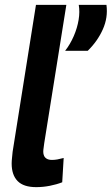

<svg xmlns="http://www.w3.org/2000/svg" viewBox="-20 -760 460 790"><path d="M128 -740H253L162 -171Q161 -161 159.5 -152Q158 -143 158 -135Q158 -126 161.5 -118.5Q165 -111 173 -106.5Q181 -102 194 -102Q205 -102 216 -104Q227 -106 242 -110L236 -10Q213 -1 185 4.5Q157 10 129 10Q77 10 52.5 -15Q28 -40 28 -87Q28 -98 29.5 -111Q31 -124 32 -136ZM248 -551Q269 -578 283.5 -611.5Q298 -645 303.5 -678.5Q309 -712 304 -740H418Q425 -688 403 -639Q381 -590 341 -551Z"/></svg>

Font: Georama ExtraCondensed Thin SemiBold
Style: Italic
Weight: 600
Italic angle: -9°
Version: Version 1.001